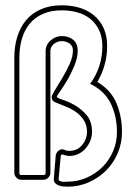

<svg xmlns="http://www.w3.org/2000/svg" viewBox="-20 -678 520 724"><path d="M216 -115Q218 -115 224 -113H223Q231 -109 242 -109Q271 -109 289.5 -131Q308 -153 308 -181Q308 -206 296.5 -224Q285 -242 268 -254.5Q251 -267 229.5 -275.5Q208 -284 189 -292Q175 -297 175 -312Q175 -319 187.5 -339Q200 -359 215 -384Q230 -409 242.5 -436.5Q255 -464 255 -488Q255 -505 242 -514Q229 -523 213 -523Q197 -523 183.5 -512.5Q170 -502 170 -485V-26Q170 -16 162 -8Q154 0 144 0H60Q50 0 42 -8Q34 -16 34 -26V-460Q34 -503 45 -539Q56 -575 78 -601.5Q100 -628 134 -643Q168 -658 213 -658Q250 -658 281 -648.5Q312 -639 335 -619.5Q358 -600 371 -571.5Q384 -543 384 -504Q384 -432 347 -369Q399 -338 419.5 -288Q440 -238 440 -180Q440 -138 424 -100.5Q408 -63 380 -35Q352 -7 314.5 9.5Q277 26 235 26Q227 26 218 25Q209 24 201 21Q193 18 187.5 12Q182 6 183 -5L190 -90Q191 -100 198 -107.5Q205 -115 216 -115ZM201 -3Q201 2 205 4Q209 6 214.5 7Q220 8 226 7.5Q232 7 235 7Q273 7 307 -8Q341 -23 366.5 -48.5Q392 -74 406.5 -108Q421 -142 421 -180Q421 -239 398 -287Q375 -335 320 -362Q366 -425 366 -504Q366 -538 354 -563.5Q342 -589 321.5 -606Q301 -623 273 -631Q245 -639 213 -639Q172 -639 141.5 -625.5Q111 -612 91.5 -588Q72 -564 62.5 -531.5Q53 -499 53 -460V-26Q53 -18 60 -18H144Q152 -18 152 -26V-485Q152 -509 171 -525.5Q190 -542 213 -542Q239 -542 256 -528Q273 -514 273 -487Q273 -461 261 -431.5Q249 -402 234 -376.5Q219 -351 206.5 -333.5Q194 -316 194 -313Q196 -308 217 -301.5Q238 -295 262.5 -281Q287 -267 307 -243.5Q327 -220 327 -181Q327 -163 320.5 -147Q314 -131 302.5 -118Q291 -105 275.5 -97.5Q260 -90 242 -90Q236 -90 229.5 -91.5Q223 -93 217 -95H213Q211 -95 210 -92.5Q209 -90 209 -89Z"/></svg>

Font: RonaldsonGothicLicht
Style: Regular
Weight: 400
Designer: Mr. Robertson for MacKellar, Smiths & Jordan Co. Philadelphia
Foundry: CAT-Fonts Peter Wiegel
Version: 1.000